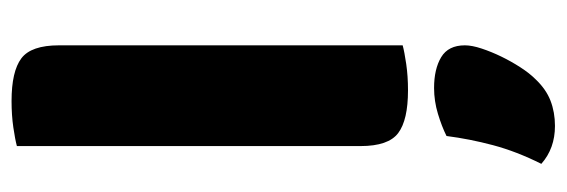

<svg xmlns="http://www.w3.org/2000/svg" viewBox="-336 -364 957 324"><g transform="rotate(-90 142.0 -202.5)"><path d="M151 8Q101 8 79 -8.5Q57 -25 57 -72V-652Q68 -655 88.5 -658Q109 -661 133 -661Q183 -661 205 -644.5Q227 -628 227 -581V-1Q216 2 195.5 5Q175 8 151 8ZM170 223Q153 241 133.5 248.5Q114 256 91 256Q53 256 27 233Q48 191 58.5 151.5Q69 112 74 73Q90 65 111.5 58.5Q133 52 155 52Q187 52 207 64Q227 76 227 104Q227 116 221.5 132.5Q216 149 208 165.5Q200 182 190 197.5Q180 213 170 223Z"/></g></svg>

Font: Baloo Bhaina 2 ExtraBold
Style: Regular
Weight: 800
Designer: Yesha Goshar, Manish Minz, Shuchita Grover and Ek Type
Foundry: Ek Type
Version: Version 1.640;hotconv 1.0.111;makeotfexe 2.5.65597; ttfautoh